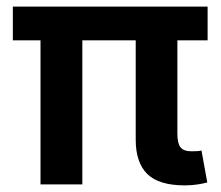

<svg xmlns="http://www.w3.org/2000/svg" viewBox="-20 -560 671 583"><path d="M541 2.9Q462.4 2.9 427.2 -31.7Q392.1 -66.4 392.1 -135.7V-509.8H518.6V-153.3Q518.6 -125 528.1 -112.8Q537.6 -100.6 561.5 -100.6Q572.8 -100.6 579.6 -101.1Q586.4 -101.6 591.8 -103L609.4 -5.9Q598.1 -2.9 580.3 0Q562.5 2.9 541 2.9ZM103 0V-509.8H230V0ZM19 -437.5V-540H610.4V-437.5Z"/></svg>

Font: V-Inter
Style: SemiBold-600
Weight: 600
Designer: Rasmus Andersson
Foundry: rsms
Version: Version 4.000;git-4146feb